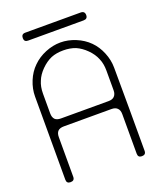

<svg xmlns="http://www.w3.org/2000/svg" viewBox="-138 -825 755 911"><g transform="rotate(-20 240.0 -370.0)"><path d="M240.2 -700.2Q200.2 -700.2 160.2 -700.2Q120.1 -700.2 99.6 -700.2Q80.1 -700.2 80.1 -719.7Q80.1 -740.2 99.6 -740.2Q120.1 -740.2 160.2 -740.2Q200.2 -740.2 240.2 -740.2Q280.3 -740.2 320.3 -740.2Q360.4 -740.2 379.9 -740.2Q400.4 -740.2 400.4 -719.7Q400.4 -700.2 379.9 -700.2Q360.4 -700.2 320.3 -700.2Q280.3 -700.2 240.2 -700.2ZM439.5 -439.5Q440.4 -399.4 440.4 -229.5Q440.4 -59.6 440.4 -19.5Q440.4 0 419.9 0Q400.4 0 400.4 -19.5Q400.4 -61.5 400.4 -110.4Q400.4 -160.2 400.4 -219.7Q400.4 -240.2 389.6 -250Q379.9 -259.8 360.4 -259.8Q320.3 -259.8 298.8 -259.8Q278.3 -259.8 240.2 -259.8Q202.1 -259.8 180.7 -259.8Q160.2 -259.8 120.1 -259.8Q99.6 -259.8 89.8 -250Q80.1 -240.2 80.1 -219.7Q80.1 -160.2 80.1 -105.5Q80.1 -51.8 80.1 -19.5Q80.1 0 59.6 0Q40 0 40 -19.5Q40 -59.6 40 -230.5Q40 -400.4 40 -439.5Q40 -478.5 55.7 -516.6Q71.3 -554.7 98.6 -581.1Q126 -608.4 164.1 -624Q202.1 -639.6 240.2 -639.6Q278.3 -639.6 316.4 -624Q354.5 -608.4 381.8 -581.1Q408.2 -554.7 423.8 -516.6Q439.5 -478.5 439.5 -439.5ZM80.1 -439.5Q80.1 -400.4 80.1 -379.9Q80.1 -360.4 80.1 -339.8Q80.1 -320.3 89.8 -309.6Q99.6 -299.8 120.1 -299.8Q160.2 -299.8 179.7 -299.8Q200.2 -299.8 240.2 -299.8Q280.3 -299.8 299.8 -299.8Q320.3 -299.8 360.4 -299.8Q379.9 -299.8 389.6 -309.6Q400.4 -320.3 400.4 -339.8Q400.4 -360.4 400.4 -379.9Q400.4 -400.4 400.4 -439.5Q400.4 -474.6 388.7 -501Q377.9 -528.3 353.5 -552.7Q329.1 -577.1 301.8 -588.9Q274.4 -599.6 240.2 -599.6Q205.1 -599.6 178.7 -588.9Q151.4 -577.1 127 -552.7Q102.5 -528.3 91.8 -501Q80.1 -474.6 80.1 -439.5Z"/></g></svg>

Font: Demofont
Style: Regular
Weight: 400
Version: Version 1.0